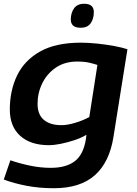

<svg xmlns="http://www.w3.org/2000/svg" viewBox="-21 -777 728 1017"><path d="M-1 174 34 72Q83 89 138.5 100.5Q194 112 248 112Q329 112 375 77Q421 42 434 -40L437 -63Q408 -46 371.5 -34Q335 -22 300 -15Q265 -8 238 -8Q141 -8 86 -57.5Q31 -107 31 -197Q31 -297 69.5 -377Q108 -457 191 -504Q274 -551 408 -551Q447 -551 495 -546Q543 -541 585.5 -533Q628 -525 654 -516L580 -52Q559 82 481.5 151Q404 220 264 220Q187 220 119.5 207Q52 194 -1 174ZM495 -433Q477 -439 451.5 -445Q426 -451 388 -451Q322 -451 275 -419Q228 -387 203 -336Q178 -285 178 -227Q178 -170 211.5 -142Q245 -114 304 -114Q336 -114 377.5 -126.5Q419 -139 452 -157ZM406 -630Q354 -630 354 -674Q354 -708 371 -732.5Q388 -757 425 -757Q476 -757 476 -713Q476 -678 459.5 -654Q443 -630 406 -630Z"/></svg>

Font: Georama Extended SemiBold
Style: Italic
Weight: 600
Width: 7
Italic angle: -9°
Designer: Jean-Baptiste Levee
Foundry: Production Type
Version: Version 1.000